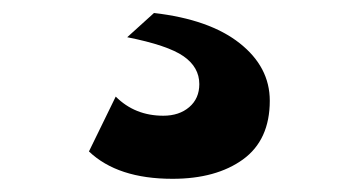

<svg xmlns="http://www.w3.org/2000/svg" viewBox="-20 -59 535 294"><path d="M215.8 -39.1Q300.8 -29.3 346.9 7.1Q393.1 43.5 393.1 95.2Q393.1 155.3 352.1 185.1Q311 214.8 244.1 214.8Q160.2 214.8 116.2 172.9L157.2 88.9Q186.5 118.2 230 118.2Q254.4 118.2 269.8 105Q285.2 91.8 285.2 69.8Q285.2 43.9 261 27.1Q236.8 10.3 174.8 -2Z"/></svg>

Font: Human Sans Black
Style: Regular
Weight: 800
Designer: Tim Radville
Foundry: Continuum
Version: Version 1.000;FEAKit 1.0